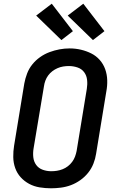

<svg xmlns="http://www.w3.org/2000/svg" viewBox="-20 -1007 640 1035"><path d="M255 8Q224 8 193.5 3Q163 -2 137 -16Q111 -30 91.5 -51.5Q72 -73 62 -101Q52 -129 51.5 -160Q51 -191 56 -222L111 -557Q116 -584 126 -610.5Q136 -637 154 -659.5Q172 -682 196 -699Q220 -716 247 -726Q274 -736 301 -741Q328 -746 355 -746Q387 -746 416.5 -739Q446 -732 472 -719Q498 -706 517.5 -684Q537 -662 547 -634Q557 -606 558 -575Q559 -544 553 -513L498 -178Q494 -151 483.5 -124.5Q473 -98 455 -75.5Q437 -53 413 -36Q389 -19 362.5 -9Q336 1 308.5 4.5Q281 8 255 8ZM256 -84Q272 -84 287.5 -86.5Q303 -89 318 -95Q333 -101 346 -111Q359 -121 369 -134.5Q379 -148 384.5 -163Q390 -178 393 -193L448 -528Q452 -552 449.5 -576Q447 -600 433.5 -618Q420 -636 397.5 -643.5Q375 -651 351 -651Q336 -651 320.5 -648.5Q305 -646 290 -639.5Q275 -633 262 -623Q249 -613 239.5 -600Q230 -587 224.5 -572Q219 -557 217 -542L161 -207Q157 -183 159.5 -159.5Q162 -136 175 -118Q188 -100 210 -92Q232 -84 256 -84ZM481 -791 345 -923 429 -987 543 -839ZM311 -791 175 -923 259 -987 373 -839Z"/></svg>

Font: Iosevka Curly SmBdExObl
Style: Regular
Weight: 600
Width: 7
Italic angle: -9°
Monospace: yes
Designer: Belleve Invis
Foundry: Belleve Invis
Version: Version 11.1.0; ttfautohint (v1.8.3)